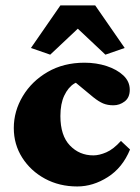

<svg xmlns="http://www.w3.org/2000/svg" viewBox="-20 -672 510 700"><path d="M261.7 7.8Q196.3 7.8 144 -20.5Q91.8 -48.8 61 -97.2Q30.3 -145.5 30.3 -205.1Q30.3 -266.6 63 -321.3Q95.7 -376 153.8 -409.7Q211.9 -443.4 288.1 -443.4Q331.1 -443.4 368.7 -431.2Q406.2 -418.9 429.7 -397Q453.1 -375 453.1 -344.7Q453.1 -316.4 434.6 -302.2Q416 -288.1 393.6 -288.1Q372.1 -288.1 356 -294.9Q339.8 -301.8 320.3 -317.4L235.4 -387.7L294.9 -376Q272.5 -380.9 250.5 -367.2Q228.5 -353.5 214.4 -323.7Q200.2 -293.9 200.2 -249Q200.2 -177.7 234.9 -141.6Q269.5 -105.5 320.3 -105.5Q341.8 -105.5 367.7 -116.7Q393.6 -127.9 420.9 -158.2L454.1 -127Q426.8 -60.5 373 -26.4Q319.3 7.8 261.7 7.8ZM434.6 -497.1 364.3 -472.7 229.5 -599.6H297.9L163.1 -472.7L92.8 -497.1L200.2 -652.3H327.1Z"/></svg>

Font: Crimson Pro Black
Style: Regular
Weight: 900
Designer: Jacques Le Bailly
Foundry: Baron von Fonthausen
Version: Version 1.003